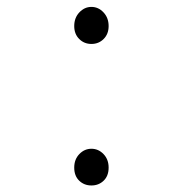

<svg xmlns="http://www.w3.org/2000/svg" viewBox="-20 -536 540 567"><path d="M199.2 -41Q199.2 -65.4 214.4 -81.1Q229.5 -96.7 250 -96.7Q270.5 -96.7 285.6 -81.1Q300.8 -65.4 300.8 -41Q300.8 -16.6 286.1 -2.4Q271.5 11.7 250 11.7Q228.5 11.7 213.9 -2.4Q199.2 -16.6 199.2 -41ZM199.2 -459Q199.2 -483.4 214.4 -499.5Q229.5 -515.6 250 -515.6Q270.5 -515.6 285.6 -499.5Q300.8 -483.4 300.8 -459Q300.8 -435.5 286.1 -420.9Q271.5 -406.2 250 -406.2Q228.5 -406.2 213.9 -420.9Q199.2 -435.5 199.2 -459Z"/></svg>

Font: Gen Jyuu Gothic L Monospace Light
Style: Regular
Weight: 300
Designer: [Source Han Sans]
Ryoko NISHIZUKA  (kana & ideographs); Paul D. Hunt (Latin, Greek & Cyrillic); Wenlong ZHANG  (bopomofo
Version: Version 1.002.20150607